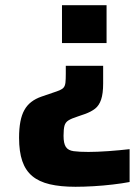

<svg xmlns="http://www.w3.org/2000/svg" viewBox="-20 -530 517 736"><path d="M269.4 186Q211.9 186 170.7 176.3Q129.5 166.6 103.6 144.9Q77.7 123.2 65.4 87.3Q53.1 51.3 53.1 -1.6Q53.1 -37 58.1 -63.4Q63.1 -89.8 73.5 -108.3Q83.8 -126.8 100.1 -139.3Q116.3 -151.8 138.8 -159.6L181.1 -174.1Q199.1 -179.9 209.3 -184.3Q219.5 -188.7 224.5 -195.1Q229.5 -201.4 230.9 -213.6Q232.2 -225.7 232.2 -246.8V-277.8H375.4V-210.3Q375.4 -171.2 367.6 -148.3Q359.9 -125.4 344.6 -113.5Q329.2 -101.5 305.9 -93.1L277.4 -83.3Q254.2 -75.9 242.6 -68.6Q231 -61.4 227.3 -48.5Q223.6 -35.7 223.6 -9.4Q223.6 20.2 232.6 33.5Q241.5 46.7 262.5 49.5Q283.5 52.4 319.1 52.4Q334.5 52.4 354.5 51.6Q374.5 50.8 395.8 49.3Q417 47.8 437.9 45.8Q458.8 43.8 476.8 41.8V167.7Q448.6 173.1 412.4 177.3Q376.2 181.6 338.8 183.8Q301.5 186 269.4 186ZM217.6 -365V-510H388.5V-365Z"/></svg>

Font: Saira Thin
Style: Regular
Weight: 100
Designer: Hector Gatti with collaboration of the Omnibus-Type team
Foundry: Omnibus-Type
Version: Version 1.101